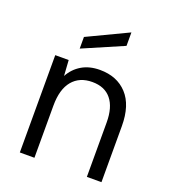

<svg xmlns="http://www.w3.org/2000/svg" viewBox="-134 -828 824 927"><g transform="rotate(20 278.5 -364.5)"><path d="M74.1 -500H143.1L148.3 -420Q170.5 -461.1 209.6 -484.1Q248.6 -507 302 -507Q390.2 -507 441.8 -451.1Q493.5 -395.2 493.5 -288V0H418.5V-279.3Q418.5 -357.1 384.9 -398.3Q351.4 -439.5 287.5 -439.5Q221.7 -439.5 185.4 -395.7Q149.1 -351.8 149.1 -267.9V0H74.1ZM174.2 -629.9 382.1 -728.9V-659.8L174.2 -570.1Z"/></g></svg>

Font: AF Albert Sans Medium
Style: Regular
Weight: 500
Designer: Andreas Rasmussen
Foundry: a.Foundry
Version: Version 1.300;Glyphs 3.2 (3231)